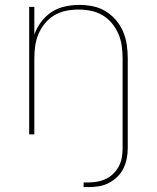

<svg xmlns="http://www.w3.org/2000/svg" viewBox="-20 -548 640 783"><path d="M341 215H321V196H341Q360 196 378.5 192.5Q397 189 414 180.5Q431 172 444 158.5Q457 145 465.5 128.5Q474 112 477 93Q480 74 480 56V-310Q480 -335 476.5 -360.5Q473 -386 463 -409.5Q453 -433 436.5 -453Q420 -473 398 -486Q376 -499 350.5 -504Q325 -509 300 -509Q275 -509 249.5 -504Q224 -499 202 -486Q180 -473 163.5 -453Q147 -433 137 -409.5Q127 -386 123.5 -360.5Q120 -335 120 -310V0H99V-520H120V-407Q130 -435 148 -459Q166 -483 190.5 -499Q215 -515 244.5 -521.5Q274 -528 303 -528Q331 -528 358.5 -522.5Q386 -517 410 -502.5Q434 -488 452.5 -466.5Q471 -445 482 -419Q493 -393 497 -365.5Q501 -338 501 -310V56Q501 77 497 98Q493 119 483.5 138.5Q474 158 458.5 173Q443 188 424 198Q405 208 384 211.5Q363 215 341 215Z"/></svg>

Font: Iosevka Aile Thin
Style: Regular
Weight: 100
Designer: Belleve Invis
Foundry: Belleve Invis
Version: Version 31.1.0; ttfautohint (v1.8.4)